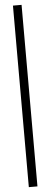

<svg xmlns="http://www.w3.org/2000/svg" viewBox="-64 -885 267 1021"><g transform="rotate(-5 70.0 -374.5)"><path d="M47 110V-859H93V110Z"/></g></svg>

Font: Beautique Display
Style: Bold
Weight: 700
Designer: Nhat-Quang Ngo
Version: Version 1.100;Glyphs 3.2.3 (3260)